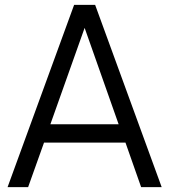

<svg xmlns="http://www.w3.org/2000/svg" viewBox="-20 -765 692 785"><path d="M283 -745H369L641 0H557L493 -182H160L95 0H11ZM465 -257 326 -651 186 -257Z"/></svg>

Font: Evergrow Sans 
Style: Regular
Weight: 400
Foundry: 10Web
Version: Version 1.000